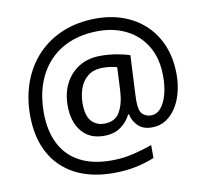

<svg xmlns="http://www.w3.org/2000/svg" viewBox="-86 -809 1071 993"><g transform="rotate(-10 449.5 -312.5)"><path d="M841 -357Q841 -311 830.5 -267Q820 -223 798 -187.5Q776 -152 744 -130.5Q712 -109 668 -109Q622 -109 595.5 -135.5Q569 -162 563 -196H558Q540 -159 505 -134Q470 -109 417 -109Q341 -109 299.5 -160Q258 -211 258 -295Q258 -361 284 -411.5Q310 -462 357.5 -491Q405 -520 470 -520Q514 -520 556.5 -512.5Q599 -505 623 -496L613 -293Q612 -275 612 -267.5Q612 -260 612 -257Q612 -205 630.5 -188Q649 -171 674 -171Q705 -171 726.5 -196.5Q748 -222 759.5 -264.5Q771 -307 771 -358Q771 -451 733.5 -515.5Q696 -580 630.5 -614Q565 -648 482 -648Q397 -648 331 -621Q265 -594 220.5 -545Q176 -496 153 -429.5Q130 -363 130 -283Q130 -185 165 -116.5Q200 -48 267.5 -12.5Q335 23 433 23Q494 23 549.5 9.5Q605 -4 648 -20V48Q605 66 551.5 77.5Q498 89 433 89Q315 89 231 45Q147 1 102.5 -81.5Q58 -164 58 -280Q58 -373 87 -452.5Q116 -532 171 -590.5Q226 -649 304.5 -681.5Q383 -714 482 -714Q560 -714 625.5 -689.5Q691 -665 739.5 -618.5Q788 -572 814.5 -506Q841 -440 841 -357ZM336 -293Q336 -229 361.5 -200Q387 -171 430 -171Q486 -171 510.5 -213Q535 -255 539 -322L545 -447Q532 -451 512 -454Q492 -457 471 -457Q422 -457 392 -433Q362 -409 349 -371.5Q336 -334 336 -293Z"/></g></svg>

Font: ukannada15
Style: Book
Weight: 400
Designer: Jelle Bosma - Monotype Design Team
Foundry: Monotype Imaging Inc.
Version: Version 2.003